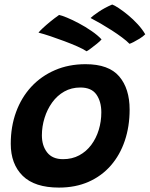

<svg xmlns="http://www.w3.org/2000/svg" viewBox="-20 -816 662 848"><path d="M240.5 12.5Q133 12.5 80.2 -39.5Q27.5 -91.5 27.5 -181Q27.5 -257 51 -321.2Q74.5 -385.5 118.2 -432.8Q162 -480 222.8 -506.2Q283.5 -532.5 358 -532.5Q460.5 -532.5 506.5 -478.5Q552.5 -424.5 552.5 -332Q552.5 -257.5 531.2 -194.5Q510 -131.5 469.5 -85Q429 -38.5 371.2 -13Q313.5 12.5 240.5 12.5ZM258.5 -113Q298.5 -113 330 -130Q361.5 -147 383.2 -176.2Q405 -205.5 416.2 -242.5Q427.5 -279.5 427.5 -320Q427.5 -367.5 405.8 -398.5Q384 -429.5 335 -429.5Q295.5 -429.5 264 -411.8Q232.5 -394 210.5 -363.5Q188.5 -333 176.8 -295.2Q165 -257.5 165 -218Q165 -172.5 188.2 -142.8Q211.5 -113 258.5 -113ZM241 -750Q252 -748 275.8 -738.2Q299.5 -728.5 328.2 -713.2Q357 -698 384.2 -679.2Q411.5 -660.5 428.5 -642Q422.5 -634.5 408.5 -623.2Q394.5 -612 381.2 -602Q368 -592 362.5 -589.5Q347.5 -599.5 321.5 -611Q295.5 -622.5 264.2 -634.2Q233 -646 203 -656Q173 -666 150 -672Q154.5 -678 168.2 -691Q182 -704 201.2 -719.8Q220.5 -735.5 241 -750ZM475.5 -796Q485 -793 504 -780.5Q523 -768 545.5 -749.5Q568 -731 588.2 -709Q608.5 -687 621.5 -664.5Q611.5 -654.5 596.8 -645.5Q582 -636.5 569.8 -630.2Q557.5 -624 552 -622.5Q540 -635 519.2 -650.5Q498.5 -666 474 -681.8Q449.5 -697.5 425 -711.8Q400.5 -726 380 -736.5Q387.5 -744.5 414.5 -763Q441.5 -781.5 475.5 -796Z"/></svg>

Font: Grandstander Thin SemiBold
Style: Italic
Weight: 600
Italic angle: -15°
Version: Version 1.200